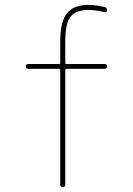

<svg xmlns="http://www.w3.org/2000/svg" viewBox="-20 -760 540 780"><path d="M94.7 -480.5Q85 -480.5 85 -490.2Q85 -500 94.7 -500H219.7Q224.6 -500 224.6 -504.9V-589.8Q224.6 -670.9 251.5 -705.6Q278.3 -740.2 339.8 -740.2Q365.2 -740.2 405.3 -731.4Q415 -729.5 415 -717.8Q415 -709 404.3 -710.9Q366.2 -719.7 339.8 -719.7Q290 -719.7 267.6 -693.4Q245.1 -667 245.1 -589.8V-504.9Q245.1 -500 250 -500H405.3Q415 -500 415 -490.2Q415 -480.5 405.3 -480.5H250Q245.1 -480.5 245.1 -474.6V-9.8Q245.1 0 234.9 0Q224.6 0 224.6 -9.8V-474.6Q224.6 -479.5 219.7 -480.5Z"/></svg>

Font: Rounded-L Mgen+ 2m thin
Style: Regular
Weight: 100
Designer: [Source Han Sans]
Ryoko NISHIZUKA  (kana & ideographs); Paul D. Hunt (Latin, Greek & Cyrillic); Wenlong ZHANG  (bopomofo
Version: Version 1.059.20150602